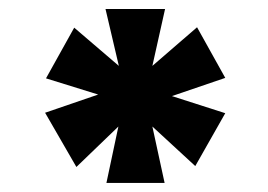

<svg xmlns="http://www.w3.org/2000/svg" viewBox="-20 -762 588 422"><path d="M342.8 -742.2 314.9 -617.2 413.1 -702.1 475.1 -590.8 357.9 -550.8 475.1 -513.2 409.2 -397 314.9 -483.9 341.8 -359.9H213.9L240.2 -483.9L147.9 -395L79.1 -514.2L195.8 -554.2L81.1 -589.8L143.1 -701.2L241.2 -617.2L211.9 -742.2Z"/></svg>

Font: Poppins ExtraBold
Style: Regular
Weight: 800
Designer: Ninad Kale (Devanagari), Jonny Pinhorn (Latin)
Foundry: Indian Type Foundry
Version: Version 3.200;PS 1.000;hotconv 16.6.54;makeotf.lib2.5.65590